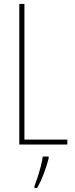

<svg xmlns="http://www.w3.org/2000/svg" viewBox="-20 -785 381 975"><path d="M78 -51V-765H104V-76H322V-51ZM227 20Q218 54 203 95Q188 136 168 170H155V160Q162 142 171 114.5Q180 87 187.5 58.5Q195 30 197 10H227Z"/></svg>

Font: Noto Sans Tamil UI ExtraCondensed Thin
Style: Regular
Weight: 100
Width: 2
Designer: Jelle Bosma - Monotype Design Team
Foundry: Monotype Imaging Inc.
Version: Version 2.004; ttfautohint (v1.8.4.7-5d5b)